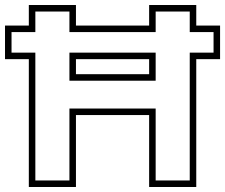

<svg xmlns="http://www.w3.org/2000/svg" viewBox="-32 -733 898 766"><path d="M14 -523H109V-13H245V-300H589V-13H725V-523H820V-605H725V-687H589V-605H245V-687H109V-605H14ZM-12 -631H83V-713H271V-631H563V-713H751V-631H846V-497H751V13H563V-274H271V13H83V-497H-12ZM245 -411V-523H589V-411ZM563 -437V-497H271V-437Z"/></svg>

Font: CMG Sans Outline
Style: Outline
Weight: 700
Designer: Julieta Ulanovsky
Foundry: Julieta Ulanovsky
Version: Version 7.200